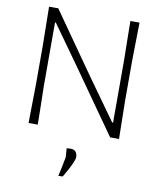

<svg xmlns="http://www.w3.org/2000/svg" viewBox="-104 -794 966 1159"><g transform="rotate(10 379.0 -215.0)"><path d="M101.5 0Q102.5 -60 103.2 -115.8Q104 -171.5 105 -237V-475Q104 -541 103.2 -596.8Q102.5 -652.5 101.5 -713H158Q227.5 -613.5 293.2 -520Q359 -426.5 422.5 -336L598 -91H603.5V-475Q602 -541 601.5 -596.8Q601 -652.5 600 -713H656Q655 -652.5 654 -596.8Q653 -541 652 -475V-237Q653 -171.5 654 -116Q655 -60.5 656 0H601.5Q542.5 -83.5 477.5 -175.8Q412.5 -268 334.5 -379L158.5 -625.5H153.5V-237Q155 -171.5 156 -116Q157 -60.5 158 0ZM334 283Q340.5 254.5 346.2 226.5Q352 198.5 358.5 164Q357.5 151 356.5 137.2Q355.5 123.5 354.5 110L382.5 108.5Q401.5 109.5 411 121.8Q420.5 134 420.5 153Q420.5 164.5 410 188.8Q399.5 213 385.2 239Q371 265 360.5 282Z"/></g></svg>

Font: Commissioner Loud ExtraLight
Style: Regular
Weight: 200
Designer: Kostas Bartsokas
Foundry: Kostas Bartsokas
Version: Version 1.000; ttfautohint (v1.8.3)